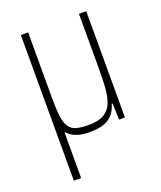

<svg xmlns="http://www.w3.org/2000/svg" viewBox="-131 -593 724 866"><g transform="rotate(-20 230.5 -160.5)"><path d="M73 189V-510H108V-195Q108 -140 112.5 -106Q117 -72 129.5 -54Q142 -36 165 -30Q188 -24 224 -24Q272 -24 298.5 -41Q325 -58 336 -88.5Q347 -119 349.5 -159.5Q352 -200 352 -246V-510H387V0H359L356 -78H352Q345 -52 329.5 -32.5Q314 -13 287 -2.5Q260 8 216 8Q185 8 162 1.5Q139 -5 123 -18Q107 -31 96 -53L142 -29H108V189Z"/></g></svg>

Font: Saira Condensed Thin
Style: Regular
Weight: 250
Width: 3
Designer: Hector Gatti with collaboration of the Omnibus-Type team
Foundry: Omnibus-Type
Version: Version 1.101